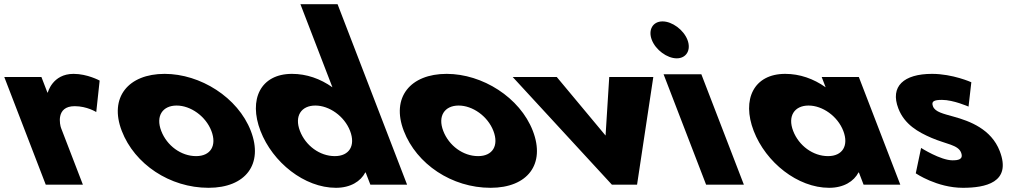

<svg xmlns="http://www.w3.org/2000/svg" viewBox="-158 -880 4874 915"><path d="M60 0H237L133 -270C128 -283 105.9 -374 197.9 -374C256.9 -374 300.7 -346 300.7 -346L316.9 -496C316.9 -496 258.6 -528 192.6 -528C91.6 -528 69.9 -439 69.9 -439H67.9L39.4 -513H-137.6Z M422.4 -256C483.2 -98 650.8 15 835.8 15C1012.8 15 1098.2 -98 1037.4 -256C975.7 -416 796.6 -528 626.6 -528C453.6 -528 360.7 -416 422.4 -256ZM610.4 -256C583 -327 616.8 -377 683.8 -377C749.8 -377 822 -327 849.4 -256C876.3 -186 845.6 -136 776.6 -136C704.6 -136 637.3 -186 610.4 -256Z M1083.4 -256C1141.2 -106 1292.8 15 1442.8 15C1512.8 15 1560.8 -16 1582.7 -58H1584.7L1607 0H1782L1450.7 -860H1273.7L1426.2 -464C1368.4 -505 1302.6 -528 1233.6 -528C1083.6 -528 1025.6 -406 1083.4 -256ZM1271.4 -256C1244 -327 1277.8 -377 1344.8 -377C1410.8 -377 1483 -327 1510.4 -256C1537.3 -186 1506.6 -136 1437.6 -136C1365.6 -136 1298.3 -186 1271.4 -256Z M1766.4 -256C1827.2 -98 1994.8 15 2179.8 15C2356.8 15 2442.2 -98 2381.4 -256C2319.7 -416 2140.6 -528 1970.6 -528C1797.6 -528 1704.7 -416 1766.4 -256ZM1954.4 -256C1927 -327 1960.8 -377 2027.8 -377C2093.8 -377 2166 -327 2193.4 -256C2220.3 -186 2189.6 -136 2120.6 -136C2048.6 -136 1981.3 -186 1954.4 -256Z M2495.4 -513H2285.4L2758 0H2878L2955.4 -513H2745.4L2727.9 -234Z M3207 0H3387L3184.4 -526H3004.4ZM2948.2 -690C2966.7 -642 3021.1 -602 3067.1 -602C3113.1 -602 3136.7 -642 3118.2 -690C3099.7 -738 3045.3 -778 2999.3 -778C2953.3 -778 2929.7 -738 2948.2 -690Z M3433.9 -256C3491.7 -106 3643.3 15 3793.3 15C3863.3 15 3911.3 -16 3933.2 -58H3935.2L3957.5 0H4132.5L3934.9 -513H3757.9L3776.7 -464C3718.9 -505 3653.1 -528 3584.1 -528C3434.1 -528 3376.1 -406 3433.9 -256ZM3621.9 -256C3594.5 -327 3628.3 -377 3695.3 -377C3761.3 -377 3833.5 -327 3860.9 -256C3887.8 -186 3857.1 -136 3788.1 -136C3716.1 -136 3648.8 -186 3621.9 -256Z M4283.6 -528C4148.6 -528 4082.7 -468 4123.2 -363C4152.8 -286 4218.7 -250 4281.1 -223C4350.6 -193 4407.8 -190 4422.1 -153C4435.2 -119 4406.3 -116 4381.3 -116C4324.3 -116 4231.6 -175 4231.6 -175L4206.2 -54C4206.2 -54 4306.8 15 4430.8 15C4535.8 15 4664.5 -9 4606.4 -160C4565.9 -265 4463.3 -303 4387.2 -324C4337.8 -338 4298.7 -346 4288.3 -373C4279.1 -397 4292.4 -404 4331.4 -404C4385.4 -404 4457.7 -372 4457.7 -372L4471 -488C4471 -488 4382.6 -528 4283.6 -528Z"/></svg>

Font: Hussar
Style: BdOpOblFour
Weight: 700
Foundry: Cannot Into Space Fonts
Version: Version 2.00